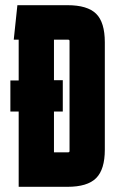

<svg xmlns="http://www.w3.org/2000/svg" viewBox="-20 -720 444 740"><path d="M20 -290V-410H52V-567H33L47 -700H240Q317 -700 350.5 -667Q384 -634 384 -557V-143Q384 -67 350.5 -33.5Q317 0 240 0H52V-290ZM243 -133Q248 -133 248 -138V-562Q248 -567 243 -567H188V-411H222V-290H188V-133Z"/></svg>

Font: Karantina
Style: Bold
Weight: 700
Designer: Rony Koch
Foundry: Rony Koch
Version: Version 1.000; ttfautohint (v1.8.3)